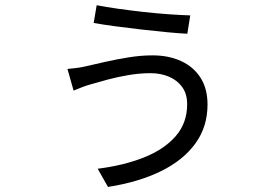

<svg xmlns="http://www.w3.org/2000/svg" viewBox="-20 -657 1040 737"><path d="M698.4 -256.9Q698.4 -296.6 679.4 -322.9Q660.3 -349.3 628.4 -362.7Q596.5 -376.1 558.1 -376.1Q516.1 -376.1 473.3 -368.8Q430.5 -361.5 393.2 -351.5Q355.9 -341.5 328.8 -333.5Q311 -328.5 292.7 -321.4Q274.4 -314.4 262.5 -309.2L238.9 -392.3Q256.4 -393.7 275.9 -396.3Q295.3 -399 311.5 -403Q340.5 -409.7 382.8 -419.3Q425.2 -428.9 473.1 -436.7Q520.9 -444.5 565.1 -444.5Q627.5 -444.5 675.1 -422.6Q722.7 -400.8 749.7 -358.7Q776.6 -316.6 776.6 -255.5Q776.6 -170.9 730.4 -106.8Q684.2 -42.6 598.8 -0.4Q513.4 41.8 394.5 60.6L354.9 -9.3Q455.4 -21.9 532.8 -52.7Q610.1 -83.6 654.2 -134.1Q698.4 -184.7 698.4 -256.9ZM351.1 -636.9Q386.4 -630.1 433.6 -623.4Q480.8 -616.7 531.3 -611.1Q581.7 -605.5 628.8 -602.2Q675.8 -598.9 710.3 -597.9L699.1 -527.5Q667.8 -528.9 620.8 -533.4Q573.8 -537.9 521.3 -543.9Q468.9 -549.9 420.7 -556.4Q372.4 -562.9 339.6 -568.9Z"/></svg>

Font: Noto Sans KR Thin
Style: Regular
Weight: 100
Designer: Ryoko NISHIZUKA 西塚涼子 (kana, bopomofo & ideographs); Paul D. Hunt (Latin, Greek & Cyrillic); Sandoll Communications 산돌커뮤니
Foundry: Adobe
Version: Version 2.004-H2;hotconv 1.0.118;makeotfexe 2.5.65603